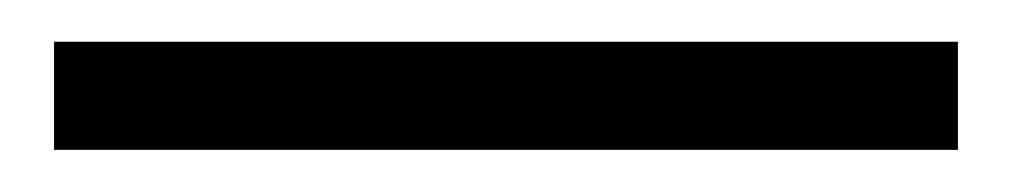

<svg xmlns="http://www.w3.org/2000/svg" viewBox="-20 -20 485 92"><path d="M5.9 0H439V51.8H5.9Z"/></svg>

Font: Quattrocento Roman
Style: Regular
Weight: 400
Designer: Pablo Impallari
Foundry: Pablo Impallari. www.impallari.com Igino Marini. www.ikern.com
Version: Version 1.000